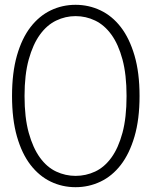

<svg xmlns="http://www.w3.org/2000/svg" viewBox="-20 -763 629 798"><path d="M560 -364Q560 -267 539 -195.5Q518 -124 482 -77.5Q446 -31 397.5 -8Q349 15 294 15Q239 15 191 -8Q143 -31 107 -77.5Q71 -124 50.5 -195.5Q30 -267 30 -364Q30 -461 50.5 -532.5Q71 -604 107 -650.5Q143 -697 191 -720Q239 -743 294 -743Q349 -743 397.5 -720Q446 -697 482 -650.5Q518 -604 539 -532.5Q560 -461 560 -364ZM506 -364Q506 -453 489 -516Q472 -579 443 -619Q414 -659 375.5 -677.5Q337 -696 294 -696Q252 -696 213.5 -677.5Q175 -659 146 -619Q117 -579 99.5 -516Q82 -453 82 -364Q82 -274 99.5 -211Q117 -148 146 -108Q175 -68 213.5 -50Q252 -32 294 -32Q337 -32 375.5 -50Q414 -68 443 -108Q472 -148 489 -211Q506 -274 506 -364Z"/></svg>

Font: SpoqaHanSans-Light
Style: Regular
Weight: 300
Designer: [Spoqa Han Sans] Dong-huui Kim \uAE40 \uB3D9 \uD718  Younghwa Kang \uAC15 \uC601 \uD654  [Noto Sans] Ryoko NISHIZUKA \u8
Foundry: Spoqa (http://www.spoqa-han-sans.com)
Version: Version 2.000